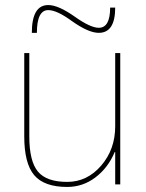

<svg xmlns="http://www.w3.org/2000/svg" viewBox="-20 -730 577 760"><path d="M106 -600Q106 -710 171 -710Q211 -710 276 -664Q338 -620 371 -620Q416 -620 416 -700H436Q436 -600 371 -600Q330 -600 264 -647Q205 -690 171 -690Q126 -690 126 -600ZM436 -128H434Q408 -66 358 -28Q308 10 246 10Q155 10 115.5 -36.5Q76 -83 76 -190V-520H96V-190Q96 -92 130 -51Q164 -10 246 -10Q325 -10 380.5 -74.5Q436 -139 436 -230V-520H456V0H436Z"/></svg>

Font: M PLUS 1p Thin
Style: Regular
Weight: 250
Version: Version 1.062